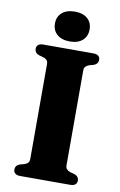

<svg xmlns="http://www.w3.org/2000/svg" viewBox="-98 -953 630 1007"><g transform="rotate(10 217.0 -449.5)"><path d="M313.5 -96Q313.5 -84.5 320 -77.2Q326.5 -70 338.5 -65.5L362.5 -59Q386 -50.5 386 -28Q386 -15.5 377.2 -7.8Q368.5 0 349.5 0H84Q65.5 0 56.8 -7.8Q48 -15.5 48 -28Q48 -50.5 71 -59L95 -65.5Q108 -70 114.2 -77.2Q120.5 -84.5 120.5 -96V-604Q120.5 -615.5 114.2 -622.8Q108 -630 95 -634.5L71 -641Q48 -649.5 48 -672Q48 -685 56.8 -692.5Q65.5 -700 84 -700H349.5Q368.5 -700 377.2 -692.5Q386 -685 386 -672Q386 -649.5 362.5 -641L338.5 -634.5Q326.5 -630 320 -622.8Q313.5 -615.5 313.5 -604ZM217 -740Q174 -740 149.2 -761.5Q124.5 -783 124.5 -820Q124.5 -856 149.2 -877.5Q174 -899 217 -899Q260.5 -899 284.8 -877.5Q309 -856 309 -820Q309 -783.5 284.8 -761.8Q260.5 -740 217 -740Z"/></g></svg>

Font: Fraunces
Style: Bold
Weight: 700
Version: Version 1.000;[b76b70a41]